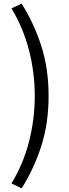

<svg xmlns="http://www.w3.org/2000/svg" viewBox="-20 -898 378 1055"><path d="M43 110Q108 3 139.5 -120Q171 -243 171 -371Q171 -499 139.5 -621.5Q108 -744 43 -852L99 -878Q169 -766 208 -642Q247 -518 247 -371Q247 -223 208 -99Q169 25 99 137Z"/></svg>

Font: SpoqaHanSansJP-Regular
Style: Regular
Weight: 400
Designer: [Source Han Sans]
Ryoko NISHIZUKA  (kana & ideographs); Paul D. Hunt (Latin, Greek & Cyrillic); Wenlong ZHANG  (bopomofo
Foundry: Spoqa (http://bi.spoqa.com)
Version: Version 1.002.20150607